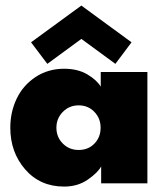

<svg xmlns="http://www.w3.org/2000/svg" viewBox="-20 -676 615 708"><path d="M154.5 -440.5 94.5 -520 280 -655.5 465 -520 405.5 -440.5 280 -532.5ZM353 0V-62.5Q341.5 -40 304.2 -14Q267 12 216.5 12Q128 12 73 -51.2Q18 -114.5 18 -205Q18 -263.5 41.8 -312.8Q65.5 -362 111.5 -392.2Q157.5 -422.5 216.5 -422.5Q266.5 -422.5 301.8 -401.8Q337 -381 351.5 -356.5V-410.5H523.5V0ZM270 -123Q305.5 -123 328.2 -146.5Q351 -170 351 -205Q351 -239.5 328 -263.5Q305 -287.5 270 -287.5Q235.5 -287.5 211.8 -263.5Q188 -239.5 188 -205Q188 -170.5 211.5 -146.8Q235 -123 270 -123Z"/></svg>

Font: League Spartan ExtraBold
Style: Regular
Weight: 800
Foundry: The League of Moveable Type
Version: Version 2.002